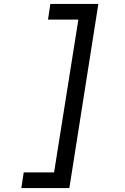

<svg xmlns="http://www.w3.org/2000/svg" viewBox="-20 -850 640 980"><path d="M89 110H334L482 -830H237L225 -750H380L256 30H101Z"/></svg>

Font: JetBrains Mono
Style: Italic
Weight: 400
Italic angle: -9°
Monospace: yes
Designer: Philipp Nurullin, Konstantin Bulenkov
Foundry: JetBrains
Version: Version 2.305